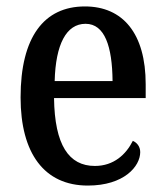

<svg xmlns="http://www.w3.org/2000/svg" viewBox="-20 -567 513 597"><path d="M253 10C366 10 416 -50 416 -94C416 -112 405 -124 393 -129C372 -87 334 -51 275 -51C194 -51 150 -116 148 -262H433V-305C433 -463 362 -547 244 -547C117 -547 44 -452 44 -264C44 -90 118 10 253 10ZM330 -315H150C153 -429 186 -493 246 -493C306 -493 329 -422 330 -315Z"/></svg>

Font: Noto Serif Condensed Medium
Style: Regular
Weight: 500
Width: 3
Designer: Monotype Design Team
Foundry: Monotype Imaging Inc.
Version: Version 2.015